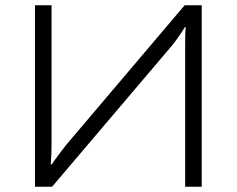

<svg xmlns="http://www.w3.org/2000/svg" viewBox="-20 -710 900 730"><path d="M747 0V-690H682L229 -156C212 -133 191 -107 177 -85H173C175 -111 176 -136 176 -163V-690H113V0H178L635 -538C651 -558 669 -584 683 -607H686C684 -581 684 -557 684 -531V0Z"/></svg>

Font: Exo 2 Light Expanded
Style: Regular
Weight: 300
Width: 7
Designer: Natanael Gama
Version: Version 1.001;PS 001.001;hotconv 1.0.70;makeotf.lib2.5.58329